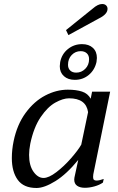

<svg xmlns="http://www.w3.org/2000/svg" viewBox="-20 -927 587 957"><path d="M309 -777 442 -884Q468 -907 489 -907Q502 -907 509 -900Q516 -893 516 -883Q516 -856 473 -835L321 -752ZM278 -597Q278 -604 280 -618Q288 -658 318.5 -682.5Q349 -707 389 -707Q423 -707 443 -688.5Q463 -670 463 -638Q463 -632 461 -618Q452 -578 422.5 -553.5Q393 -529 353 -529Q319 -529 298.5 -547.5Q278 -566 278 -597ZM424 -632Q424 -651 412.5 -661.5Q401 -672 382 -672Q356 -672 337.5 -653Q319 -634 319 -604Q319 -586 330 -575.5Q341 -565 360 -565Q386 -565 405 -584Q424 -603 424 -632ZM39 -139Q39 -181 48 -224Q65 -306 107.5 -364Q150 -422 205.5 -451Q261 -480 318 -480Q360 -480 389 -470.5Q418 -461 432 -435L439 -470H529L445 -58Q444 -53 444 -45Q444 -35 448 -31Q452 -27 461 -27Q475 -27 497 -35L493 -17Q476 -5 451 2Q426 9 403 9Q379 9 364.5 -1Q350 -11 350 -32Q350 -38 351 -42L370 -130Q312 -59 256.5 -24.5Q201 10 162 10Q98 10 68.5 -30.5Q39 -71 39 -139ZM385 -206 419 -368Q409 -437 324 -437Q294 -437 255.5 -415.5Q217 -394 182.5 -343Q148 -292 131 -211Q125 -180 125 -155Q125 -102 147 -71Q169 -40 197 -40Q223 -40 261 -69Q299 -98 334 -138Q369 -178 385 -206Z"/></svg>

Font: Taviraj
Style: Italic
Weight: 400
Italic angle: -12°
Designer: Katatrad Team
Foundry: CadsonDemak
Version: Version 1.001